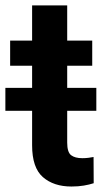

<svg xmlns="http://www.w3.org/2000/svg" viewBox="-32 -678 388 708"><path d="M323.2 -354V-269.5H215.8V-152.3Q215.8 -116.7 230.2 -105.7Q244.6 -94.7 271.5 -94.7Q284.2 -94.7 294.9 -96.2Q305.7 -97.7 313 -99.1L313.5 -2.4Q297.4 2.9 277.1 6.3Q256.8 9.8 231.4 9.8Q166 9.8 126.2 -24.9Q86.4 -59.6 86.4 -142.1V-269.5H-12.2V-354H86.4V-435.5H5.4V-528.3H86.4V-658.2H215.8V-528.3H308.1V-435.5H215.8V-354Z"/></svg>

Font: Vazirmatn RD SemiBold
Style: Regular
Weight: 600
Designer: Saber Rastikerdar
Foundry: Saber Rastikerdar
Version: Version 32.102